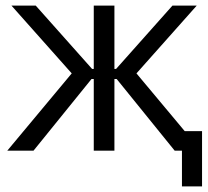

<svg xmlns="http://www.w3.org/2000/svg" viewBox="-20 -540 745 688"><path d="M316 0H390V-257H398L606 0H632V128H704V-70H642L469 -277L685 -520H598L396 -293H390V-520H316V-293H310L108 -520H21L237 -277L6 0H100L308 -257H316Z"/></svg>

Font: Fixel Display Regular
Style: Regular
Weight: 400
Designer: AlfaBravo + MacPaw
Foundry: Kyrylo Tkachov, Marchela Mozhyna, Serhii Makarenko, Maria Weinstein, Zakhar Kryvoshyya
Version: Version 1.211